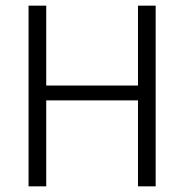

<svg xmlns="http://www.w3.org/2000/svg" viewBox="-20 -659 652 679"><path d="M143.5 -639V0H81V-639ZM530.5 -639V0H468V-639ZM117 -304V-356.5H494V-304Z"/></svg>

Font: Anek Devanagari Medium Light
Style: Regular
Weight: 300
Version: Version 1.003